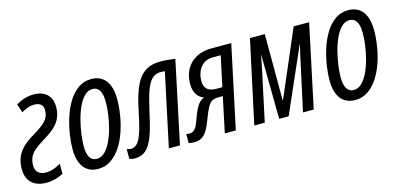

<svg xmlns="http://www.w3.org/2000/svg" viewBox="-57 -868 2491 1201"><g transform="rotate(-15 1188.5 -267.5)"><path d="M127 9.8Q89.4 9.8 60.5 -3.2Q31.7 -16.1 15.4 -42.7Q-1 -69.3 -1.5 -110.8Q-1.5 -147.5 7.8 -176Q17.1 -204.6 34.4 -227.1Q51.8 -249.5 75.7 -268.1Q99.6 -286.6 128.9 -303.2Q158.7 -321.3 182.6 -338.9Q206.5 -356.4 220.7 -378.4Q234.9 -400.4 234.9 -431.2Q234.9 -457 219.7 -469.7Q204.6 -482.4 179.2 -482.4Q154.3 -482.4 133.8 -474.4Q113.3 -466.3 94.7 -455.6L75.7 -510.7Q103 -527.8 131.6 -536.4Q160.2 -544.9 189.9 -544.9Q227.5 -544.9 253.7 -531.7Q279.8 -518.6 293.5 -493.7Q307.1 -468.8 307.1 -433.1Q307.1 -399.9 297.6 -373.8Q288.1 -347.7 271 -327.1Q253.9 -306.6 231.2 -289.6Q208.5 -272.5 182.1 -256.8Q141.1 -232.4 117.2 -211.9Q93.3 -191.4 83 -168.7Q72.8 -146 72.8 -115.7Q72.8 -84.5 91.1 -68.8Q109.4 -53.2 140.1 -53.2Q158.7 -53.2 175.3 -57.4Q191.9 -61.5 207.3 -68.6Q222.7 -75.7 236.8 -84V-18.6Q211.9 -4.9 183.8 2.4Q155.8 9.8 127 9.8Z M462.4 9.8Q422.9 9.8 395 -8.3Q367.2 -26.4 352.3 -62.3Q337.4 -98.1 337.4 -150.4Q337.4 -190.4 345 -242.2Q352.5 -293.9 368.9 -346.9Q385.3 -399.9 411.9 -444.8Q438.5 -489.7 476.3 -517.3Q514.2 -544.9 564.5 -544.9Q603.5 -544.9 631.3 -526.1Q659.2 -507.3 673.8 -471.2Q688.5 -435.1 688.5 -382.3Q688.5 -333.5 679.9 -279.3Q671.4 -225.1 653.8 -173.8Q636.2 -122.6 609.1 -81.1Q582 -39.6 545.4 -14.9Q508.8 9.8 462.4 9.8ZM469.7 -53.2Q498 -53.2 521 -75.2Q543.9 -97.2 561.5 -133.5Q579.1 -169.9 591.1 -213.9Q603 -257.8 609.1 -302.2Q615.2 -346.7 615.2 -384.3Q615.2 -415.5 608.6 -437.5Q602.1 -459.5 588.9 -470.9Q575.7 -482.4 555.7 -482.4Q525.4 -482.4 501.7 -458.5Q478 -434.6 460.7 -396Q443.4 -357.4 432.1 -312.5Q420.9 -267.6 415.3 -224.4Q409.7 -181.2 409.7 -149.4Q409.7 -102.5 424.8 -77.9Q439.9 -53.2 469.7 -53.2Z M701.7 5.9Q689.5 5.9 681.2 3.9Q672.9 2 665 -1V-64Q670.9 -61.5 677.7 -60.1Q684.6 -58.6 692.9 -58.6Q709 -59.1 722.9 -68.4Q736.8 -77.6 749 -100.3Q761.2 -123 772.9 -163.3Q784.7 -203.6 796.9 -266.1Q810.5 -334.5 827.4 -385.5Q844.2 -436.5 867.9 -470.7Q891.6 -504.9 925.8 -521.7Q960 -538.6 1008.3 -538.6Q1034.2 -538.6 1056.9 -536.6Q1079.6 -534.7 1105 -530.8L992.7 0H920.9L1021.5 -472.2Q1015.1 -473.1 1008.5 -473.9Q1002 -474.6 993.7 -474.6Q959 -474.6 936 -450.9Q913.1 -427.2 896.2 -377.2Q879.4 -327.1 861.8 -247.1Q847.7 -179.7 832.8 -131.8Q817.9 -84 799.8 -53.7Q781.7 -23.4 757.8 -9Q733.9 5.4 701.7 5.9Z M1085 4.4Q1073.2 4.4 1064 2.9Q1054.7 1.5 1049.3 0V-59.1Q1053.2 -57.6 1058.8 -56.9Q1064.5 -56.2 1072.3 -56.2Q1084.5 -56.2 1094.7 -62.5Q1105 -68.8 1114 -83.3Q1123 -97.7 1130.9 -122.1Q1145.5 -163.1 1158 -189Q1170.4 -214.8 1184.3 -229.5Q1198.2 -244.1 1216.3 -250Q1196.3 -257.8 1182.4 -271.5Q1168.5 -285.2 1161.1 -305.9Q1153.8 -326.7 1153.8 -356Q1153.8 -395 1166.5 -428Q1179.2 -460.9 1203.1 -484.9Q1227.1 -508.8 1261.5 -522Q1295.9 -535.2 1338.9 -535.2H1468.3L1354.5 0H1283.2L1331.5 -228.5H1300.8Q1277.3 -228.5 1261.5 -219.5Q1245.6 -210.4 1231.9 -185.8Q1218.3 -161.1 1200.7 -113.3Q1185.1 -70.8 1169.2 -44.9Q1153.3 -19 1133.5 -7.3Q1113.8 4.4 1085 4.4ZM1303.2 -283.2H1343.3L1384.8 -479H1335.4Q1297.9 -479 1273.7 -461.2Q1249.5 -443.4 1237.8 -415Q1226.1 -386.7 1226.1 -354.5Q1226.1 -319.8 1244.6 -301.5Q1263.2 -283.2 1303.2 -283.2Z M1474.1 0 1589.4 -535.2H1685.5L1686.5 -106.4H1688.5L1872.6 -535.2H1972.7L1858.9 0H1789.6L1854 -296.4Q1860.8 -328.1 1867.2 -356.9Q1873.5 -385.7 1881.3 -416H1879.4L1696.8 0H1635.3L1630.4 -416H1629.4Q1624 -388.7 1619.1 -363.3Q1614.3 -337.9 1608.4 -310.5L1542 0Z M2126.5 9.8Q2086.9 9.8 2059.1 -8.3Q2031.2 -26.4 2016.4 -62.3Q2001.5 -98.1 2001.5 -150.4Q2001.5 -190.4 2009 -242.2Q2016.6 -293.9 2033 -346.9Q2049.3 -399.9 2075.9 -444.8Q2102.5 -489.7 2140.4 -517.3Q2178.2 -544.9 2228.5 -544.9Q2267.6 -544.9 2295.4 -526.1Q2323.2 -507.3 2337.9 -471.2Q2352.5 -435.1 2352.5 -382.3Q2352.5 -333.5 2344 -279.3Q2335.4 -225.1 2317.9 -173.8Q2300.3 -122.6 2273.2 -81.1Q2246.1 -39.6 2209.5 -14.9Q2172.9 9.8 2126.5 9.8ZM2133.8 -53.2Q2162.1 -53.2 2185.1 -75.2Q2208 -97.2 2225.6 -133.5Q2243.2 -169.9 2255.1 -213.9Q2267.1 -257.8 2273.2 -302.2Q2279.3 -346.7 2279.3 -384.3Q2279.3 -415.5 2272.7 -437.5Q2266.1 -459.5 2252.9 -470.9Q2239.7 -482.4 2219.7 -482.4Q2189.5 -482.4 2165.8 -458.5Q2142.1 -434.6 2124.8 -396Q2107.4 -357.4 2096.2 -312.5Q2085 -267.6 2079.3 -224.4Q2073.7 -181.2 2073.7 -149.4Q2073.7 -102.5 2088.9 -77.9Q2104 -53.2 2133.8 -53.2Z"/></g></svg>

Font: Open Sans Condensed
Style: Italic
Weight: 400
Width: 3
Italic angle: -12°
Designer: Monotype Design Team
Foundry: Monotype Imaging Inc.
Version: Version 3.000